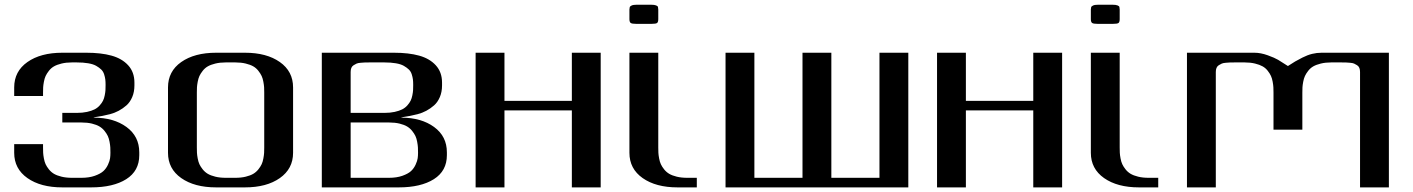

<svg xmlns="http://www.w3.org/2000/svg" viewBox="-20 -812 6122 832"><path d="M250 -310.5ZM354 -583.5Q418 -583.5 463.1 -571Q508.3 -558.6 535.4 -529.1Q562.5 -499.5 562.5 -454.1V-441.9Q562.5 -413.6 553 -391.4Q543.5 -369.1 528.1 -355.5Q512.7 -341.8 494.4 -332Q476.1 -322.3 457.3 -317.4Q438.5 -312.5 422.9 -309.6Q407.2 -306.6 396.7 -305.2Q386.2 -303.7 385.3 -302.2Q472.7 -302.2 528.1 -261.7Q583.5 -221.2 583.5 -151.9V-139.6Q583.5 -71.3 527.1 -35.6Q470.7 0 375 0H250Q156.2 0 98.9 -40.3Q41.5 -80.6 41.5 -149.9V-187.5H166.5V-172.9Q166.5 -159.7 167 -149.9Q167.5 -140.1 170.2 -125.5Q172.9 -110.8 177.7 -100.3Q182.6 -89.8 191.9 -78.1Q201.2 -66.4 213.9 -58.8Q226.6 -51.3 246.6 -46.4Q266.6 -41.5 291.5 -41.5H332.5Q366.2 -41.5 390.9 -50.3Q415.5 -59.1 428 -70.6Q440.4 -82 448 -98.6Q455.6 -115.2 457 -126.5Q458.5 -137.7 458.5 -149.9Q458.5 -163.1 458 -172.9Q457.5 -182.6 454.8 -197.3Q452.1 -211.9 447.3 -222.4Q442.4 -232.9 433.1 -244.6Q423.8 -256.3 411.1 -263.9Q398.4 -271.5 378.4 -276.4Q358.4 -281.2 333.5 -281.2H250V-322.8H312.5Q337.4 -322.8 357.2 -327.1Q377 -331.5 389.9 -338.1Q402.8 -344.7 412.1 -355.2Q421.4 -365.7 426.3 -375.5Q431.2 -385.3 433.8 -398.7Q436.5 -412.1 437 -421.4Q437.5 -430.7 437.5 -443.8Q437.5 -458 436.3 -467.8Q435.1 -477.5 431.2 -490Q427.2 -502.4 418.7 -510.7Q410.2 -519 397 -526.6Q383.8 -534.2 362.3 -537.8Q340.8 -541.5 312.5 -541.5H291.5Q266.6 -541.5 246.6 -536.6Q226.6 -531.7 213.9 -524.4Q201.2 -517.1 191.9 -505.1Q182.6 -493.2 177.7 -482.7Q172.9 -472.2 170.2 -457.5Q167.5 -442.9 167 -433.3Q166.5 -423.8 166.5 -410.6V-396H41.5V-433.1Q41.5 -502.9 98.9 -543.2Q156.2 -583.5 250 -583.5Z M916.5 0Q822.8 0 765.4 -40.3Q708 -80.6 708 -149.9V-433.1Q708 -502.9 765.4 -543.2Q822.8 -583.5 916.5 -583.5H1041.5Q1135.3 -583.5 1192.6 -543.2Q1250 -502.9 1250 -433.1V-149.9Q1250 -80.6 1192.6 -40.3Q1135.3 0 1041.5 0ZM1000 -41.5Q1024.9 -41.5 1044.9 -46.4Q1064.9 -51.3 1077.6 -58.8Q1090.3 -66.4 1099.6 -78.1Q1108.9 -89.8 1113.8 -100.3Q1118.7 -110.8 1121.3 -125.5Q1124 -140.1 1124.5 -149.9Q1125 -159.7 1125 -172.9V-410.6Q1125 -423.8 1124.5 -433.3Q1124 -442.9 1121.3 -457.5Q1118.7 -472.2 1113.8 -482.7Q1108.9 -493.2 1099.6 -505.1Q1090.3 -517.1 1077.6 -524.4Q1064.9 -531.7 1044.9 -536.6Q1024.9 -541.5 1000 -541.5H958Q933.1 -541.5 913.1 -536.6Q893.1 -531.7 880.4 -524.4Q867.7 -517.1 858.4 -505.1Q849.1 -493.2 844.2 -482.7Q839.4 -472.2 836.7 -457.5Q834 -442.9 833.5 -433.3Q833 -423.8 833 -410.6V-172.9Q833 -159.7 833.5 -149.9Q834 -140.1 836.7 -125.5Q839.4 -110.8 844.2 -100.3Q849.1 -89.8 858.4 -78.1Q867.7 -66.4 880.4 -58.8Q893.1 -51.3 913.1 -46.4Q933.1 -41.5 958 -41.5Z M1665.5 -41.5Q1699.2 -41.5 1723.9 -50.3Q1748.5 -59.1 1761 -70.6Q1773.4 -82 1781 -98.6Q1788.6 -115.2 1790 -126.5Q1791.5 -137.7 1791.5 -149.9Q1791.5 -163.1 1791 -172.9Q1790.5 -182.6 1787.8 -197.3Q1785.2 -211.9 1780.3 -222.4Q1775.4 -232.9 1766.1 -244.6Q1756.8 -256.3 1744.1 -263.9Q1731.4 -271.5 1711.4 -276.4Q1691.4 -281.2 1666.5 -281.2H1499.5V-41.5ZM1645.5 -322.8Q1670.4 -322.8 1690.2 -327.1Q1710 -331.5 1722.9 -338.1Q1735.8 -344.7 1745.1 -355.2Q1754.4 -365.7 1759.3 -375.5Q1764.2 -385.3 1766.8 -398.7Q1769.5 -412.1 1770 -421.4Q1770.5 -430.7 1770.5 -443.8Q1770.5 -458 1769.3 -467.8Q1768.1 -477.5 1764.2 -490Q1760.3 -502.4 1751.7 -510.7Q1743.2 -519 1730 -526.6Q1716.8 -534.2 1695.3 -537.8Q1673.8 -541.5 1645.5 -541.5H1583Q1568.8 -541.5 1561.8 -541.3Q1554.7 -541 1543 -540Q1531.2 -539.1 1525.1 -536.4Q1519 -533.7 1512.2 -529.3Q1505.4 -524.9 1502.4 -517.6Q1499.5 -510.3 1499.5 -500V-322.8ZM1718.3 -302.2Q1805.7 -302.2 1861.1 -261.7Q1916.5 -221.2 1916.5 -151.9V-139.6Q1916.5 -71.3 1860.1 -35.6Q1803.7 0 1708 0H1374.5V-583.5H1687Q1751 -583.5 1796.1 -571Q1841.3 -558.6 1868.4 -529.1Q1895.5 -499.5 1895.5 -454.1V-441.9Q1895.5 -413.6 1886 -391.4Q1876.5 -369.1 1861.1 -355.5Q1845.7 -341.8 1827.4 -332Q1809.1 -322.3 1790.3 -317.4Q1771.5 -312.5 1755.9 -309.6Q1740.2 -306.6 1729.7 -305.2Q1719.2 -303.7 1718.3 -302.2Z M2583 -583.5V0H2458V-333.5H2166V0H2041V-583.5H2166V-375H2458V-583.5Z M2832.5 -771V-729Q2832.5 -716.8 2827.6 -712.6Q2822.8 -708.5 2801.3 -708.5H2738.8Q2718.3 -708.5 2712.9 -712.6Q2707.5 -716.8 2707.5 -729V-771Q2708 -778.3 2709 -781.5Q2710 -784.7 2717 -788.1Q2724.1 -791.5 2738.8 -791.5H2801.3Q2815.9 -791.5 2823 -788.6Q2830.1 -785.6 2831.1 -782.5Q2832 -779.3 2832.5 -771ZM2832.5 -583.5V-172.9Q2832.5 -159.7 2833 -149.9Q2833.5 -140.1 2836.2 -125.5Q2838.9 -110.8 2843.8 -100.3Q2848.6 -89.8 2857.9 -78.1Q2867.2 -66.4 2879.9 -58.8Q2892.6 -51.3 2912.6 -46.4Q2932.6 -41.5 2957.5 -41.5H2999.5V0H2916Q2822.3 0 2764.9 -40.3Q2707.5 -80.6 2707.5 -149.9V-583.5Z M3916 -583.5V0H3124V-583.5H3249V-41.5H3457.5V-583.5H3582.5V-41.5H3791V-583.5Z M4582.5 -583.5V0H4457.5V-333.5H4165.5V0H4040.5V-583.5H4165.5V-375H4457.5V-583.5Z M4832 -771V-729Q4832 -716.8 4827.1 -712.6Q4822.3 -708.5 4800.8 -708.5H4738.3Q4717.8 -708.5 4712.4 -712.6Q4707 -716.8 4707 -729V-771Q4707.5 -778.3 4708.5 -781.5Q4709.5 -784.7 4716.6 -788.1Q4723.6 -791.5 4738.3 -791.5H4800.8Q4815.4 -791.5 4822.5 -788.6Q4829.6 -785.6 4830.6 -782.5Q4831.5 -779.3 4832 -771ZM4832 -583.5V-172.9Q4832 -159.7 4832.5 -149.9Q4833 -140.1 4835.7 -125.5Q4838.4 -110.8 4843.3 -100.3Q4848.1 -89.8 4857.4 -78.1Q4866.7 -66.4 4879.4 -58.8Q4892.1 -51.3 4912.1 -46.4Q4932.1 -41.5 4957 -41.5H4999V0H4915.5Q4821.8 0 4764.4 -40.3Q4707 -80.6 4707 -149.9V-583.5Z M5123.5 -583.5H5415.5Q5442.9 -583.5 5473.4 -572.5Q5503.9 -561.5 5518.6 -552.7Q5533.2 -543.9 5561 -525.9Q5583.5 -540 5592.5 -545.7Q5601.6 -551.3 5623.8 -562.5Q5646 -573.7 5666 -578.6Q5686 -583.5 5707 -583.5H5998.5V0H5873.5V-500Q5873.5 -510.3 5870.6 -517.6Q5867.7 -524.9 5860.8 -529.3Q5854 -533.7 5847.9 -536.4Q5841.8 -539.1 5830.3 -540Q5818.8 -541 5811.8 -541.3Q5804.7 -541.5 5790.5 -541.5H5748.5Q5723.6 -541.5 5703.6 -536.6Q5683.6 -531.7 5670.9 -524.4Q5658.2 -517.1 5648.9 -505.1Q5639.6 -493.2 5634.8 -482.7Q5629.9 -472.2 5627.2 -457.5Q5624.5 -442.9 5624 -433.3Q5623.5 -423.8 5623.5 -410.6V-250H5498.5V-410.6Q5498.5 -423.8 5498 -433.3Q5497.6 -442.9 5494.9 -457.8Q5492.2 -472.7 5487.5 -482.9Q5482.9 -493.2 5473.6 -505.1Q5464.4 -517.1 5451.4 -524.4Q5438.5 -531.7 5418.5 -536.6Q5398.4 -541.5 5373.5 -541.5H5332Q5317.9 -541.5 5310.8 -541.3Q5303.7 -541 5292 -540Q5280.3 -539.1 5274.2 -536.4Q5268.1 -533.7 5261.2 -529.3Q5254.4 -524.9 5251.5 -517.6Q5248.5 -510.3 5248.5 -500V0H5123.5Z"/></svg>

Font: Gputeks
Style: Bold
Weight: 600
Width: 8
Version: Version 0.9